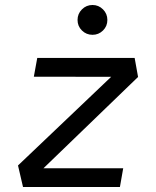

<svg xmlns="http://www.w3.org/2000/svg" viewBox="-20 -750 626 770"><path d="M533.7 -441.4 154.3 -75.2H474.1L460.9 0H72.3L52.2 -86.4L425.8 -441.9L115.7 -442.4L129.4 -517.6H520ZM351.1 -610.4Q326.2 -610.4 308.6 -627.7Q291 -645 291 -669.9Q291 -694.8 308.6 -712.4Q326.2 -730 351.1 -730Q375.5 -730 393.1 -712.4Q410.6 -694.8 410.6 -669.9Q410.6 -645 393.1 -627.7Q375.5 -610.4 351.1 -610.4Z"/></svg>

Font: Cascadia Code NF SemiLight
Style: Italic
Weight: 350
Italic angle: -10°
Monospace: yes
Designer: Aaron Bell
Foundry: Saja Typeworks
Version: Version 2404.023; ttfautohint (v1.8.4)